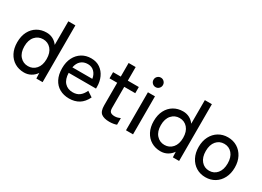

<svg xmlns="http://www.w3.org/2000/svg" viewBox="-20 -1403 2869 2100"><g transform="rotate(30 1414.5 -353.0)"><path d="M269 11Q203 11 151.5 -19.5Q100 -50 70.5 -106.5Q41 -163 41 -240Q41 -318 70.5 -374.5Q100 -431 151.5 -461.5Q203 -492 269 -492Q313 -492 349.5 -473Q386 -454 411 -419V-717H500V0H421L418 -69Q393 -32 354.5 -10.5Q316 11 269 11ZM272 -71Q333 -71 372.5 -116Q412 -161 412 -240Q412 -320 372.5 -365Q333 -410 272 -410Q211 -410 171 -365Q131 -320 131 -240Q131 -161 171 -116Q211 -71 272 -71Z M838 11Q770 11 718 -18Q666 -47 637 -103.5Q608 -160 608 -240Q608 -317 637 -373.5Q666 -430 716.5 -461Q767 -492 833 -492Q899 -492 945.5 -459.5Q992 -427 1016.5 -373Q1041 -319 1041 -255V-231H696Q698 -151 736.5 -109.5Q775 -68 839 -68Q890 -68 923.5 -93Q957 -118 980 -168L1048 -123Q1014 -53 961.5 -21Q909 11 838 11ZM701 -303H953Q945 -355 913 -387Q881 -419 832 -419Q780 -419 746 -389.5Q712 -360 701 -303Z M1348 11Q1280 11 1245 -15.5Q1210 -42 1210 -117V-402H1113V-480H1210V-652H1299V-480H1438V-402H1299V-136Q1299 -97 1316.5 -83.5Q1334 -70 1369 -70Q1387 -70 1406.5 -75.5Q1426 -81 1438 -87V-4Q1422 3 1397 7Q1372 11 1348 11Z M1553 0V-480H1642V0ZM1597 -570Q1572 -570 1554.5 -587.5Q1537 -605 1537 -630Q1537 -655 1554.5 -672.5Q1572 -690 1597 -690Q1621 -690 1638.5 -672.5Q1656 -655 1656 -630Q1656 -605 1638.5 -587.5Q1621 -570 1597 -570Z M1993 11Q1927 11 1875.5 -19.5Q1824 -50 1794.5 -106.5Q1765 -163 1765 -240Q1765 -318 1794.5 -374.5Q1824 -431 1875.5 -461.5Q1927 -492 1993 -492Q2037 -492 2073.5 -473Q2110 -454 2135 -419V-717H2224V0H2145L2142 -69Q2117 -32 2078.5 -10.5Q2040 11 1993 11ZM1996 -71Q2057 -71 2096.5 -116Q2136 -161 2136 -240Q2136 -320 2096.5 -365Q2057 -410 1996 -410Q1935 -410 1895 -365Q1855 -320 1855 -240Q1855 -161 1895 -116Q1935 -71 1996 -71Z M2560 11Q2494 11 2442.5 -20.5Q2391 -52 2361.5 -109Q2332 -166 2332 -241Q2332 -316 2361.5 -372.5Q2391 -429 2442.5 -460.5Q2494 -492 2560 -492Q2626 -492 2677.5 -460.5Q2729 -429 2758.5 -372.5Q2788 -316 2788 -241Q2788 -166 2758.5 -109Q2729 -52 2677.5 -20.5Q2626 11 2560 11ZM2560 -71Q2621 -71 2659.5 -116.5Q2698 -162 2698 -241Q2698 -320 2659.5 -365Q2621 -410 2560 -410Q2499 -410 2460.5 -365Q2422 -320 2422 -241Q2422 -162 2460.5 -116.5Q2499 -71 2560 -71Z"/></g></svg>

Font: Zen Kaku Gothic Antique Medium
Style: Regular
Weight: 500
Designer: Yoshimichi Ohira
Foundry: Positype
Version: Version 1.002